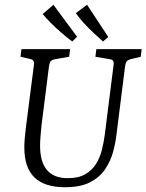

<svg xmlns="http://www.w3.org/2000/svg" viewBox="-20 -774 614 805"><path d="M252 11Q167 11 124.5 -30Q82 -71 82 -156Q82 -172 83.5 -191.5Q85 -211 88 -235L122 -500Q124 -513 120 -519Q116 -525 105 -527L66 -536L70 -568H274L270 -536L212 -526Q201 -524 194.5 -519.5Q188 -515 185 -493L154 -248Q152 -229 150 -204Q148 -179 148 -164Q148 -95 177 -61Q206 -27 264 -27Q309 -27 337.5 -43.5Q366 -60 382.5 -86.5Q399 -113 407 -145Q415 -177 419 -207L456 -500Q458 -513 454 -519Q450 -525 439 -526L380 -536L384 -568H574L570 -536L532 -527Q516 -523 511 -516.5Q506 -510 504 -493L468 -207Q464 -173 453.5 -135Q443 -97 420 -63.5Q397 -30 357 -9.5Q317 11 252 11ZM434 -619 412 -600Q395 -615 372.5 -636Q350 -657 330 -679Q310 -701 298 -719L345 -754ZM303 -620 283 -600Q264 -614 240 -634.5Q216 -655 194 -677Q172 -699 159 -715L204 -754Z"/></svg>

Font: Yrsa Light
Style: Italic
Weight: 300
Italic angle: -7.10001°
Designer: Anna Giedrys (Yrsa+Rasa design), David Brezina (Yrsa art-direction, Rasa art-direction, design)
Foundry: Rosetta Type Foundry
Version: Version 2.004